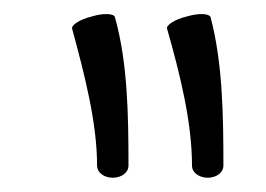

<svg xmlns="http://www.w3.org/2000/svg" viewBox="-20 -932 373 269"><path d="M81 -892C98 -829 116 -761 116 -700C116 -690 126 -683 138 -683C150 -683 160 -690 160 -700C160 -770 159 -844 141 -908C140 -913 125 -914 109 -909C92 -905 80 -897 81 -892ZM214 -892C232 -829 249 -761 249 -700C249 -690 259 -683 271 -683C283 -683 293 -690 293 -700C293 -770 292 -844 275 -908C273 -913 259 -914 242 -909C225 -905 213 -897 214 -892Z"/></svg>

Font: Nupuram ExtraLight
Style: Regular
Weight: 200
Designer: Santhosh Thottingal (santhosh.thottingal@gmail.com)
Foundry: SMC
Version: Version 1.000